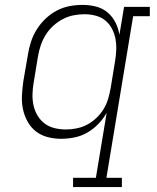

<svg xmlns="http://www.w3.org/2000/svg" viewBox="-20 -558 640 783"><path d="M278 205V167H371L415 -98Q401 -73 380.5 -52Q360 -31 335.5 -17Q311 -3 283.5 2.5Q256 8 229 8Q229 8 229 8Q229 8 229 8Q201 8 174 1Q147 -6 126 -22.5Q105 -39 92 -63Q79 -87 73.5 -113.5Q68 -140 69.5 -168.5Q71 -197 75 -226L94 -336Q98 -362 106.5 -388Q115 -414 130 -438Q145 -462 166 -482Q187 -502 212 -515Q237 -528 263.5 -533Q290 -538 317 -538Q346 -538 372.5 -531Q399 -524 419 -507Q439 -490 451 -466Q463 -442 467 -416L486 -530H591V-492H523L414 167H477V205ZM249 -30Q270 -30 292.5 -34.5Q315 -39 335 -49.5Q355 -60 372.5 -76.5Q390 -93 402 -112.5Q414 -132 420.5 -153.5Q427 -175 431 -197L449 -307Q453 -330 454 -353.5Q455 -377 451 -399Q447 -421 436.5 -441Q426 -461 409.5 -474.5Q393 -488 370.5 -494Q348 -500 325 -500Q302 -500 279.5 -495.5Q257 -491 236 -480Q215 -469 197 -452.5Q179 -436 166.5 -416Q154 -396 146.5 -374Q139 -352 135 -329L117 -219Q113 -196 112.5 -172.5Q112 -149 117 -127Q122 -105 133.5 -86Q145 -67 162.5 -54Q180 -41 202.5 -35.5Q225 -30 249 -30Z"/></svg>

Font: Iosevka Curly Slab XLtExObl
Style: Regular
Weight: 200
Width: 7
Italic angle: -9°
Monospace: yes
Designer: Belleve Invis
Foundry: Belleve Invis
Version: Version 11.0.0; ttfautohint (v1.8.3)